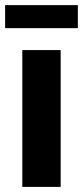

<svg xmlns="http://www.w3.org/2000/svg" viewBox="-26 -733 325 753"><path d="M279.3 -712.9H-5.9V-622.6H279.3ZM61.5 -536.6V0H211.9V-536.6Z"/></svg>

Font: Estedad-FD-VF Thin
Style: Regular
Weight: 100
Designer: Amin Abedi
Version: Version 5.0